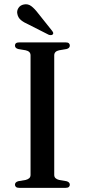

<svg xmlns="http://www.w3.org/2000/svg" viewBox="-20 -904 408 924"><path d="M241 -62.5Q241 -52.5 247 -46.8Q253 -41 264.5 -38L300 -32Q316 -27.5 316 -15Q316 -8.5 311.2 -4.2Q306.5 0 296 0H72.5Q62 0 57 -4.2Q52 -8.5 52 -15Q52 -27.5 68 -32L103.5 -38Q115 -41 121 -46.8Q127 -52.5 127 -62.5V-637.5Q127 -647.5 121 -653.5Q115 -659.5 103.5 -662L68 -668Q52 -672 52 -685Q52 -692 57 -696Q62 -700 72.5 -700H296Q306.5 -700 311.2 -696Q316 -692 316 -685Q316 -672 300 -668L264.5 -662Q253 -659.5 247 -653.5Q241 -647.5 241 -637.5ZM163.5 -840 230.5 -756Q234 -751.5 235.8 -747Q237.5 -742.5 234 -738.5Q230.5 -735 225.2 -735Q220 -735 215 -736.5L117.5 -786Q95.5 -795.5 81.2 -807Q67 -818.5 63.5 -837Q60 -851.5 68.5 -865.2Q77 -879 95 -882.5Q114.5 -886.5 130.5 -874.5Q146.5 -862.5 163.5 -840Z"/></svg>

Font: Fraunces 48pt
Style: Regular
Weight: 400
Version: Version 1.000;[b76b70a41]